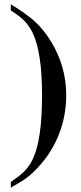

<svg xmlns="http://www.w3.org/2000/svg" viewBox="-20 -700 373 885"><path d="M29.8 165V138.2Q73.7 109.4 95.7 85.9Q117.7 62.5 132.8 29.8Q173.8 -59.1 173.8 -262.2Q173.8 -457 130.9 -547.9Q114.7 -580.6 93 -603.3Q71.3 -626 29.8 -651.9V-680.2Q102.1 -636.2 141.1 -600.6Q180.2 -564.9 212.9 -512.2Q285.2 -396.5 285.2 -261.2Q285.2 -167 252 -81.8Q218.8 3.4 155.8 70.8Q127.9 101.1 101.8 120.4Q75.7 139.6 29.8 165Z"/></svg>

Font: Accordance
Style: Bold
Weight: 700
Version: Version 1.2 (build January 31, 2020) Miklal Software Solutio